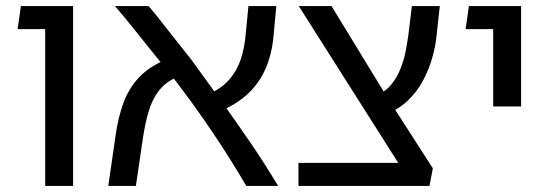

<svg xmlns="http://www.w3.org/2000/svg" viewBox="-20 -613 1812 633"><path d="M129 0V-593H221V0ZM38 -517 49 -593H189V-517Z M792 0Q748 -75 702 -145Q656 -215 610.5 -277.5Q565 -340 521 -394Q496 -425 472 -454.5Q448 -484 427.5 -510Q407 -536 389.5 -557Q372 -578 359 -593H470Q489 -571 510 -544Q531 -517 556 -485.5Q581 -454 611 -416Q654 -357 703 -289Q752 -221 802 -148Q852 -75 897 0ZM337 0 361 -166Q369 -224 386.5 -272.5Q404 -321 438 -357.5Q472 -394 529 -417L559 -357Q523 -340 502 -311.5Q481 -283 470 -245.5Q459 -208 452 -163L428 0ZM705 -246 675 -306Q713 -324 737 -352Q761 -380 773.5 -417Q786 -454 790 -499L799 -593H891L882 -496Q877 -438 857 -390Q837 -342 799.5 -306Q762 -270 705 -246Z M1338 -5 965 -593H1073L1256 -293L1407 -58ZM964 0V-76H1375L1407 -58L1396 0ZM1243 -234 1216 -297Q1248 -308 1268.5 -332.5Q1289 -357 1301 -388Q1313 -419 1318.5 -449.5Q1324 -480 1327 -503L1338 -593H1430L1419 -493Q1416 -462 1405.5 -424Q1395 -386 1375 -348Q1355 -310 1322.5 -279.5Q1290 -249 1243 -234Z M1606 -262V-593H1698V-262ZM1515 -517 1526 -593H1658V-517Z"/></svg>

Font: Noto Sans Hebrew Thin
Style: Regular
Weight: 400
Version: Version 3.001